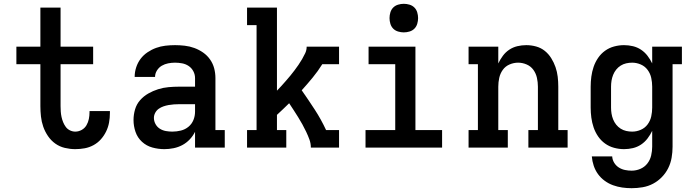

<svg xmlns="http://www.w3.org/2000/svg" viewBox="-20 -775 3640 1008"><path d="M375 8Q348 8 320.5 1.5Q293 -5 270.5 -21Q248 -37 232 -60.5Q216 -84 207 -110Q198 -136 195 -163.5Q192 -191 192 -218V-438H66V-530H192V-735H298V-530H469V-438H298V-218Q298 -204 299 -189.5Q300 -175 303 -161Q306 -147 311.5 -133.5Q317 -120 325.5 -108.5Q334 -97 347.5 -90.5Q361 -84 375 -84Q393 -84 409 -93Q425 -102 434 -117.5Q443 -133 446.5 -150.5Q450 -168 450 -186Q450 -187 450 -188.5Q450 -190 450 -192H557Q557 -189 557 -186.5Q557 -184 557 -181Q557 -156 552.5 -131.5Q548 -107 537 -84.5Q526 -62 509.5 -43.5Q493 -25 471 -13Q449 -1 424.5 3.5Q400 8 375 8Z M843 8Q811 8 780 -0.5Q749 -9 725.5 -30.5Q702 -52 691.5 -82.5Q681 -113 681 -145Q681 -173 689 -200.5Q697 -228 715.5 -249Q734 -270 758.5 -284Q783 -298 810 -306.5Q837 -315 865 -317.5Q893 -320 921 -320H1004V-365Q1004 -384 995 -401Q986 -418 970.5 -428.5Q955 -439 936 -442.5Q917 -446 899 -446Q881 -446 863 -442.5Q845 -439 829.5 -430Q814 -421 804 -405Q794 -389 794 -371Q794 -371 794 -371Q794 -371 794 -371H687Q687 -371 687 -371.5Q687 -372 687 -372Q687 -397 695 -421.5Q703 -446 718 -466Q733 -486 754.5 -500.5Q776 -515 799.5 -523.5Q823 -532 848 -535Q873 -538 899 -538Q924 -538 950 -535Q976 -532 1000.5 -523Q1025 -514 1046.5 -499Q1068 -484 1083 -462.5Q1098 -441 1104.5 -416Q1111 -391 1111 -365V-92H1160V0H1004V-83Q993 -61 976 -43Q959 -25 937.5 -13.5Q916 -2 891.5 3Q867 8 843 8ZM885 -84Q907 -84 929.5 -89.5Q952 -95 969.5 -109.5Q987 -124 995.5 -145Q1004 -166 1004 -189V-228H921Q907 -228 893 -227Q879 -226 865 -223.5Q851 -221 838 -216.5Q825 -212 813.5 -204Q802 -196 795 -183Q788 -170 788 -156Q788 -139 796.5 -123.5Q805 -108 819.5 -99Q834 -90 851 -87Q868 -84 885 -84Z M1277 0V-92H1327V-643H1277V-735H1434V-299Q1446 -311 1458 -324.5Q1470 -338 1481.5 -351Q1493 -364 1504.5 -378Q1516 -392 1526.5 -406Q1537 -420 1547 -434.5Q1557 -449 1566 -464.5Q1575 -480 1582.5 -496Q1590 -512 1590 -530H1760V-438H1672Q1649 -401 1621 -367Q1593 -333 1564 -301Q1599 -251 1632.5 -199.5Q1666 -148 1692 -92H1760V0H1612Q1612 -22 1604.5 -42.5Q1597 -63 1587.5 -83Q1578 -103 1567.5 -122Q1557 -141 1545.5 -159.5Q1534 -178 1522 -196.5Q1510 -215 1498 -233Q1482 -217 1466 -202Q1450 -187 1434 -172V-92H1483V0Z M1899 0V-92H2055V-438H1915V-530H2161V-92H2301V0ZM2100 -605Q2085 -605 2070 -609.5Q2055 -614 2044.5 -624.5Q2034 -635 2029.5 -650Q2025 -665 2025 -680Q2025 -695 2029.5 -710Q2034 -725 2044.5 -735.5Q2055 -746 2070 -750.5Q2085 -755 2100 -755Q2115 -755 2130 -750.5Q2145 -746 2155.5 -735.5Q2166 -725 2170.5 -710Q2175 -695 2175 -680Q2175 -665 2170.5 -650Q2166 -635 2155.5 -624.5Q2145 -614 2130 -609.5Q2115 -605 2100 -605Z M2440 0V-92H2489V-438H2440V-530H2596V-442Q2606 -463 2620 -482Q2634 -501 2653.5 -514Q2673 -527 2696 -532.5Q2719 -538 2743 -538Q2769 -538 2794.5 -531Q2820 -524 2840 -508Q2860 -492 2874 -469.5Q2888 -447 2896.5 -422.5Q2905 -398 2908 -372Q2911 -346 2911 -320V-92H2960V0H2754V-92H2804V-320Q2804 -343 2799 -366Q2794 -389 2780.5 -408Q2767 -427 2745 -436.5Q2723 -446 2700 -446Q2677 -446 2655 -436.5Q2633 -427 2619.5 -408Q2606 -389 2601 -366Q2596 -343 2596 -320V-92H2646V0Z M3296 213Q3271 213 3246.5 209.5Q3222 206 3198.5 197.5Q3175 189 3154.5 174Q3134 159 3119.5 139Q3105 119 3097 95Q3089 71 3087 46H3194Q3195 64 3204.5 79.5Q3214 95 3229 104.5Q3244 114 3261.5 117.5Q3279 121 3296 121Q3320 121 3342 111.5Q3364 102 3378.5 83.5Q3393 65 3398.5 41.5Q3404 18 3404 -5V-88Q3394 -67 3379.5 -48Q3365 -29 3345.5 -16Q3326 -3 3303 2.5Q3280 8 3256 8Q3230 8 3204 1Q3178 -6 3156.5 -21.5Q3135 -37 3120 -59Q3105 -81 3096.5 -106Q3088 -131 3084.5 -157.5Q3081 -184 3081 -210V-320Q3081 -346 3084.5 -372.5Q3088 -399 3096.5 -424Q3105 -449 3120 -471Q3135 -493 3156.5 -508.5Q3178 -524 3204 -531Q3230 -538 3256 -538Q3280 -538 3303 -532.5Q3326 -527 3345.5 -514Q3365 -501 3379.5 -482Q3394 -463 3404 -442V-530H3560V-438H3511V-5Q3511 24 3506 53Q3501 82 3488 108Q3475 134 3454.5 155Q3434 176 3408.5 189.5Q3383 203 3354 208Q3325 213 3296 213ZM3299 -84Q3322 -84 3344 -93.5Q3366 -103 3380 -122Q3394 -141 3399 -164Q3404 -187 3404 -210V-320Q3404 -343 3399 -366Q3394 -389 3380 -408Q3366 -427 3344 -436.5Q3322 -446 3299 -446Q3283 -446 3267.5 -442.5Q3252 -439 3238.5 -430.5Q3225 -422 3215 -409.5Q3205 -397 3199 -382Q3193 -367 3190.5 -351.5Q3188 -336 3188 -320V-210Q3188 -194 3190.5 -178.5Q3193 -163 3199 -148Q3205 -133 3215 -120.5Q3225 -108 3238.5 -99.5Q3252 -91 3267.5 -87.5Q3283 -84 3299 -84Z"/></svg>

Font: Iosevka Curly Slab SmBdEx
Style: Regular
Weight: 600
Width: 7
Monospace: yes
Designer: Belleve Invis
Foundry: Belleve Invis
Version: Version 11.1.0; ttfautohint (v1.8.3)